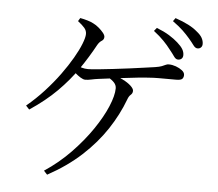

<svg xmlns="http://www.w3.org/2000/svg" viewBox="-57 -872 1114 979"><g transform="rotate(5 500.0 -382.0)"><path d="M786.6 -645.1Q771.3 -665.6 750.5 -687.1Q729.8 -708.7 698.2 -733L711.7 -749.6Q749.1 -735 776.2 -718.3Q803.2 -701.5 821.1 -685.3Q840.8 -668 849.5 -653.4Q858.2 -638.8 858.2 -623.1Q858.2 -611.4 851.4 -604.8Q844.5 -598.1 832.6 -598.1Q821.2 -598.1 811.4 -612.5Q801.6 -626.8 786.6 -645.1ZM878.7 -710.9Q862.8 -729.5 843.4 -748.1Q824.1 -766.7 790.4 -791.1L802.2 -807.6Q841.4 -794.3 869.2 -779.9Q896.9 -765.6 915 -749.6Q934.8 -734.2 943.1 -719.1Q951.4 -704 951.4 -688.2Q951.4 -676.7 944.5 -670.1Q937.7 -663.4 927.6 -663.4Q915.5 -663.4 905.3 -677.6Q895.1 -691.9 878.7 -710.9ZM81.8 -297Q129.4 -336.5 171.3 -382.3Q213.1 -428.1 246.7 -474.1Q280.2 -520.2 304.2 -561.8Q328.3 -603.4 341.2 -636.3Q354.2 -669.3 354.2 -687Q354.2 -704.2 342.8 -717.7Q331.4 -731.1 308.2 -749.1L318.2 -765.6Q338.2 -761.8 356.1 -756.5Q374.1 -751.2 386.4 -744.5Q400.9 -737.7 415.2 -725.5Q429.5 -713.4 439.2 -701.3Q449 -689.2 449 -680.1Q449 -666.6 437.2 -659.5Q425.5 -652.3 416.6 -637Q381 -571.5 338.1 -509.3Q295.1 -447.2 237.5 -389.5Q180 -331.9 99.3 -278.2ZM310.2 -528.7Q332.5 -518.8 347.9 -514.2Q363.3 -509.7 379.1 -509.7Q396.1 -509.7 430.5 -513.1Q464.8 -516.5 507.7 -521.5Q550.5 -526.5 592.8 -532Q635.1 -537.5 669.5 -542.5Q703.9 -547.5 720.4 -549.7Q742.3 -553.1 753.9 -557.6Q765.6 -562 772.6 -565.8Q779.7 -569.5 788.9 -569.5Q806.4 -569.5 825.2 -562.8Q843.9 -556 857.3 -545.5Q870.6 -535 870.6 -522.3Q870.6 -509.8 863.6 -502.4Q856.7 -495 831.6 -495Q816.9 -495 793.2 -495.1Q769.5 -495.2 743.2 -495.2Q716.9 -495.2 693.3 -493.2Q671.1 -492.2 637.7 -488.6Q604.4 -485 567.1 -480.5Q529.9 -476 495.9 -471.9Q461.8 -467.8 438.1 -464.6Q419.1 -462.2 401.8 -458.3Q384.6 -454.5 370.6 -454.5Q360.3 -454.5 346.1 -463.3Q332 -472.1 318.4 -484Q304.7 -496 294.7 -505.8ZM219.3 44.8 201.6 25.8Q274.9 -22.6 335 -84.8Q395.1 -147 438.8 -211.2Q482.5 -275.4 506 -331.6Q529.5 -387.8 529.5 -424.1Q529.5 -440.6 517.8 -453.3Q506.1 -466.1 487.4 -476.1L502.8 -491.3Q534.8 -485.2 560.9 -472.3Q587 -459.4 602.7 -444.8Q618.4 -430.2 618.4 -419.3Q618.4 -406.4 608.7 -398.2Q599 -389.9 593.2 -373.4Q563.9 -294.6 513.9 -218.7Q463.9 -142.9 391 -75.9Q318.2 -9 219.3 44.8Z"/></g></svg>

Font: Noto Serif KR
Style: Regular
Weight: 200
Designer: Ryoko NISHIZUKA 西塚涼子 (kana & ideographs); Frank Grießhammer (Latin, Greek & Cyrillic); Wenlong ZHANG 张文龙 (bopomofo); San
Foundry: Adobe
Version: Version 2.001;hotconv 1.1.0;makeotfexe 2.6.0